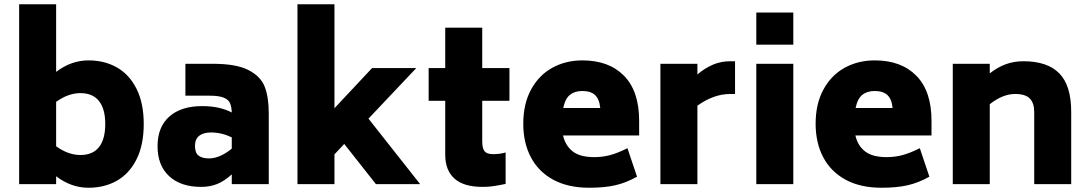

<svg xmlns="http://www.w3.org/2000/svg" viewBox="-20 -866 5123 903"><path d="M656 -283Q656 -185 622.5 -117.5Q589 -50 530.5 -16.5Q472 17 396 17Q315 17 244 -37V0H70V-846H244V-528Q315 -582 396 -582Q472 -582 530.5 -548.5Q589 -515 622.5 -447.5Q656 -380 656 -283ZM475 -283Q475 -354 445.5 -391Q416 -428 358 -428Q301 -428 244 -387V-178Q301 -137 358 -137Q416 -137 445.5 -174Q475 -211 475 -283Z M1244 -333V0H1070V-46Q1035 -14 1001 -0.5Q967 13 926 13Q830 13 775.5 -37.5Q721 -88 721 -178Q721 -269 776.5 -318Q832 -367 931 -367Q1013 -367 1070 -337Q1069 -365 1061.5 -381.5Q1054 -398 1031.5 -407Q1009 -416 966 -416H852V-566H981Q1091 -566 1148.5 -536.5Q1206 -507 1225 -458Q1244 -409 1244 -333ZM1070 -167V-220Q1022 -243 973 -243Q937 -243 917 -227.5Q897 -212 897 -180Q897 -147 914 -134Q931 -121 963 -121Q1014 -121 1070 -167Z M1599 -189 1553 -140V0H1379V-846H1553V-357L1730 -546H1938L1713 -308L1956 0H1748Z M2248 -392V-201Q2248 -168 2259 -154.5Q2270 -141 2299 -141Q2332 -141 2358 -149V-1Q2324 6 2300.5 9.5Q2277 13 2250 13Q2161 13 2117.5 -26Q2074 -65 2074 -138V-392H1996V-546H2074V-736H2248V-546H2376V-392Z M2775 -127Q2814 -127 2849.5 -136.5Q2885 -146 2931 -169L2976 -35Q2924 -6 2873 5.5Q2822 17 2751 17Q2652 17 2582.5 -20.5Q2513 -58 2477 -126Q2441 -194 2441 -284Q2441 -378 2478 -445.5Q2515 -513 2578 -547.5Q2641 -582 2719 -582Q2844 -582 2915 -509.5Q2986 -437 2986 -298V-229H2628Q2639 -181 2673.5 -154Q2708 -127 2775 -127ZM2629 -358H2803Q2799 -400 2778.5 -419Q2758 -438 2719 -438Q2683 -438 2660.5 -420Q2638 -402 2629 -358Z M3437 -578V-424H3414Q3337 -424 3260 -369V0H3086V-566H3260V-516Q3297 -547 3334.5 -562.5Q3372 -578 3414 -578Z M3537 -807H3711V-656H3537ZM3537 -566H3711V0H3537Z M4150 -127Q4189 -127 4224.5 -136.5Q4260 -146 4306 -169L4351 -35Q4299 -6 4248 5.5Q4197 17 4126 17Q4027 17 3957.5 -20.5Q3888 -58 3852 -126Q3816 -194 3816 -284Q3816 -378 3853 -445.5Q3890 -513 3953 -547.5Q4016 -582 4094 -582Q4219 -582 4290 -509.5Q4361 -437 4361 -298V-229H4003Q4014 -181 4048.5 -154Q4083 -127 4150 -127ZM4004 -358H4178Q4174 -400 4153.5 -419Q4133 -438 4094 -438Q4058 -438 4035.5 -420Q4013 -402 4004 -358Z M5018 -340V0H4844V-340Q4844 -381 4823.5 -402.5Q4803 -424 4754 -424Q4696 -424 4635 -376V0H4461V-566H4635V-521Q4672 -550 4710.5 -564Q4749 -578 4793 -578Q4906 -578 4962 -521Q5018 -464 5018 -340Z"/></svg>

Font: Biryani Black
Style: Regular
Weight: 900
Designer: Dan Reynolds and Mathieu Reguer
Foundry: Dan Reynolds and Mathieu Reguer
Version: Version 1.004; ttfautohint (v1.1) -l 5 -r 5 -G 72 -x 0 -D la